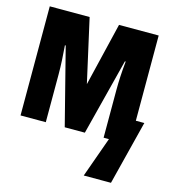

<svg xmlns="http://www.w3.org/2000/svg" viewBox="-112 -645 843 940"><g transform="rotate(15 309.5 -174.5)"><path d="M537 204 619 -121H576V-553H375L298 -232L226 -553H24V0H152V-241Q152 -277 150 -314Q148 -351 145 -388H149L248 0H350L449 -388H453Q445 -310 445 -242V0H472L399 204Z"/></g></svg>

Font: Noto Sans Mono UI ExtraBold
Style: Regular
Weight: 800
Designer: Monotype Design team
Foundry: Monotype Imaging Inc.
Version: 1.000